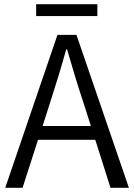

<svg xmlns="http://www.w3.org/2000/svg" viewBox="-20 -899 642 919"><path d="M153 -822H446V-879H153ZM5 0H88L162 -230H436L509 0H597L346 -732H255ZM184 -296 222 -415C249 -498 273 -577 297 -663H301C326 -577 349 -498 377 -415L415 -296Z"/></svg>

Font: Noto Sans JP DemiLight
Style: Regular
Weight: 350
Designer: Ryoko NISHIZUKA 西塚涼子 (kana, bopomofo & ideographs); Paul D. Hunt (Latin, Greek & Cyrillic); Sandoll Communications 산돌커뮤니
Foundry: Adobe
Version: Version 2.004;hotconv 1.0.118;makeotfexe 2.5.65603